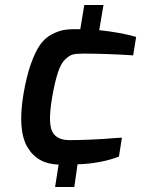

<svg xmlns="http://www.w3.org/2000/svg" viewBox="-20 -654 566 770"><path d="M74 -276Q86 -347 103.5 -396.5Q121 -446 140.5 -474Q160 -502 188 -516.5Q216 -531 241 -534.5Q266 -538 302 -537L318 -634H395L378 -533Q463 -524 526 -506L514 -432Q404 -439 315 -439Q287 -439 272.5 -435.5Q258 -432 241 -415.5Q224 -399 212 -362.5Q200 -326 189 -263Q172 -163 189 -127.5Q206 -92 259 -92Q300 -92 352.5 -94.5Q405 -97 437 -100L469 -102L457 -26Q384 2 291 5L278 96H201L215 6Q130 4 90 -64Q50 -132 74 -276Z"/></svg>

Font: Exo
Style: Demi Bold Italic
Weight: 600
Designer: Natanael Gama
Version: Version 1